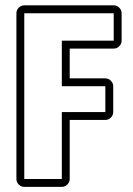

<svg xmlns="http://www.w3.org/2000/svg" viewBox="-20 -687 510 737"><path d="M43 -636.2Q43 -648.4 52 -657.5Q61 -666.5 73.2 -666.5H416.5Q428.7 -666.5 437.7 -657.5Q446.8 -648.4 446.8 -636.2V-530.8Q446.8 -518.6 437.7 -509.5Q428.7 -500.5 416.5 -500.5H247.6V-386.2H384.3Q396.5 -386.2 405.5 -377.2Q414.6 -368.2 414.6 -356V-256.8Q414.6 -244.6 405.5 -235.6Q396.5 -226.6 384.3 -226.6H247.6V0Q247.6 12.2 238.5 21.2Q229.5 30.3 217.3 30.3H73.2Q61 30.3 52 21.2Q43 12.2 43 0ZM73.2 0H217.3V-256.8H384.3V-356H217.3V-530.8H416.5V-636.2H73.2Z"/></svg>

Font: Akaash Gobhi Outlined
Style: Regular
Weight: 400
Designer: Kulbir Singh Thind, MD
Foundry: Punjab Online
Version: Version 1.200